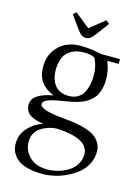

<svg xmlns="http://www.w3.org/2000/svg" viewBox="-136 -707 792 1084"><g transform="rotate(15 260.0 -165.0)"><path d="M32.2 172.9Q32.2 120.1 68.4 80.8Q104.5 41.5 154.8 25.9Q130.9 22.5 113 17.3Q95.2 12.2 79.1 2.9Q63 -6.3 54.4 -21.7Q45.9 -37.1 45.9 -58.1Q45.9 -121.6 168 -144Q119.1 -164.1 94.5 -198.2Q69.8 -232.4 69.8 -287.1Q69.8 -339.8 95 -378.7Q120.1 -417.5 158.2 -435.8Q196.3 -454.1 241.2 -454.1Q280.8 -454.1 314 -449.2Q324.7 -447.3 339.1 -444.6Q353.5 -441.9 362.8 -440.4Q372.1 -439 380.9 -439H478V-411.1H411.1Q432.1 -360.8 432.1 -309.1Q432.1 -280.3 426.5 -256.6Q420.9 -232.9 411.9 -216.1Q402.8 -199.2 387.9 -185.8Q373 -172.4 358.9 -163.8Q344.7 -155.3 324.2 -148.4Q303.7 -141.6 287.8 -138.2Q272 -134.8 250 -130.9Q243.7 -129.9 230.7 -127.7Q217.8 -125.5 210.2 -124.3Q202.6 -123 190.4 -120.6Q178.2 -118.2 170.9 -116.2Q163.6 -114.3 153.8 -111.3Q144 -108.4 138.2 -105.2Q132.3 -102.1 126.7 -98.4Q121.1 -94.7 118.7 -90.1Q116.2 -85.4 116.2 -80.1Q116.2 -44.9 260.7 -33.2Q267.1 -32.7 270 -32.2Q304.7 -28.8 331.5 -24.4Q358.4 -20 389.4 -10.3Q420.4 -0.5 440.4 12.9Q460.4 26.4 474.1 48.8Q487.8 71.3 487.8 100.1Q487.8 139.6 469.5 173.8Q451.2 208 422.4 230.7Q393.6 253.4 357.9 269.8Q322.3 286.1 288.1 293.5Q253.9 300.8 224.1 300.8Q178.7 300.8 143.6 292.7Q108.4 284.7 87.9 272Q67.4 259.3 54.4 241.9Q41.5 224.6 36.9 208Q32.2 191.4 32.2 172.9ZM100.1 143.1Q100.1 170.9 111.8 196.8Q148.4 269 240.2 269Q272.9 269 304.7 260.3Q336.4 251.5 363.3 234.9Q390.1 218.3 406.5 191.7Q422.9 165 422.9 132.8Q422.9 41 234.9 32.2Q226.6 32.2 212.9 34.4Q199.2 36.6 179 43.9Q158.7 51.3 141.6 62.7Q124.5 74.2 112.3 95.2Q100.1 116.2 100.1 143.1ZM143.1 -286.1Q143.1 -262.2 148.7 -241.5Q154.3 -220.7 166.3 -202.4Q178.2 -184.1 200.2 -173.6Q222.2 -163.1 252 -163.1Q281.7 -163.1 303.5 -175.8Q325.2 -188.5 336.7 -210.2Q348.1 -231.9 353.5 -256.3Q358.9 -280.8 358.9 -309.1Q358.9 -368.2 335 -411.1Q310.1 -422.9 273.9 -422.9Q253.9 -422.9 236.6 -419.4Q219.2 -416 201.7 -406.7Q184.1 -397.5 171.4 -382.6Q158.7 -367.7 150.9 -343Q143.1 -318.4 143.1 -286.1ZM154.8 -615.2 172.9 -630.9 259.8 -561 347.2 -630.9 367.2 -615.2 309.1 -537.1Q294.4 -518.6 284.4 -511.7Q274.4 -504.9 259.8 -504.9Q245.1 -504.9 235.6 -511.5Q226.1 -518.1 210.9 -537.1Z"/></g></svg>

Font: Dehuti
Style: Book
Weight: 400
Version: Version 1.2